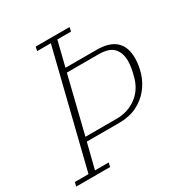

<svg xmlns="http://www.w3.org/2000/svg" viewBox="-170 -823 902 947"><g transform="rotate(-30 281.0 -349.0)"><path d="M-2 -23H76L238 -675H160L165 -698H358L353 -675H275L240 -534H416Q490 -534 525.5 -501Q561 -468 561 -405Q561 -363 547.5 -320.5Q534 -278 506 -243.5Q478 -209 435 -187.5Q392 -166 333 -166H149L113 -23H191L186 0H-7ZM155 -190H332Q398 -190 446.5 -226.5Q495 -263 511 -328Q516 -345 520 -367.5Q524 -390 524 -409Q524 -456 499 -483Q474 -510 414 -510H234Z"/></g></svg>

Font: IBM Plex Serif ExtraLight
Style: Italic
Weight: 200
Italic angle: -14°
Designer: Mike Abbink, Paul van der Laan, Pieter van Rosmalen
Foundry: Bold Monday
Version: Version 2.5